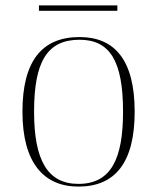

<svg xmlns="http://www.w3.org/2000/svg" viewBox="-20 -680 581 710"><path d="M124 -640H414V-660H124ZM270 10C406 10 478 -79 478 -267C478 -458 404 -543 274 -543C135 -543 63 -454 63 -267C63 -79 141 10 270 10ZM270 0C155 0 106 -89 106 -267C106 -451 154 -533 274 -533C386 -533 435 -455 435 -267C435 -95 392 0 270 0Z"/></svg>

Font: Noto Serif Display ExtraLight
Style: Regular
Weight: 200
Designer: Monotype Design Team
Foundry: Monotype Imaging Inc.
Version: Version 2.009